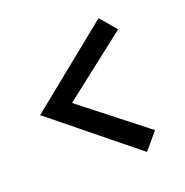

<svg xmlns="http://www.w3.org/2000/svg" viewBox="-103 -711 700 726"><g transform="rotate(-20 247.5 -348.0)"><path d="M368 -79 36 -348 369 -617 424 -552 165 -350 425 -146Z"/></g></svg>

Font: Rosa Sans Medium
Style: Regular
Weight: 500
Designer: Pentagram / MCKL
Foundry: Pentagram / MCKL
Version: Version 1.005;September 16, 2019;FontCreator 11.5.0.2425 64-